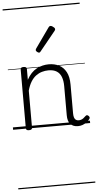

<svg xmlns="http://www.w3.org/2000/svg" viewBox="-86 -1057 818 1604"><g transform="rotate(-5 323.0 -255.0)"><path d="M542 17Q522 17 506 10.5Q490 4 479 -8Q468 -20 462.5 -38.5Q457 -57 457 -82V-326Q457 -371 445 -403Q433 -435 406.5 -452Q380 -469 337 -469Q309 -469 282 -461Q255 -453 231.5 -435.5Q208 -418 189.5 -388Q171 -358 159 -314V-4Q159 6 152.5 10.5Q146 15 132 15Q119 15 113 10.5Q107 6 107 -4V-496Q107 -506 113 -510.5Q119 -515 132 -515Q146 -515 152.5 -510.5Q159 -506 159 -496V-405Q176 -437 197 -459Q218 -481 242.5 -494Q267 -507 292.5 -513Q318 -519 344 -519Q392 -519 429.5 -500Q467 -481 489 -440.5Q511 -400 511 -334V-94Q511 -74 515 -60Q519 -46 528.5 -38.5Q538 -31 553 -31Q563 -31 573 -34Q583 -37 593 -44.5Q603 -52 613 -62Q619 -68 625.5 -67.5Q632 -67 639 -60Q645 -54 646 -47.5Q647 -41 642 -34Q631 -19 614.5 -7Q598 5 580 11Q562 17 542 17ZM273 -623Q266 -623 256 -631Q246 -639 246 -647Q246 -649 247.5 -651.5Q249 -654 251 -659L370 -827Q374 -833 377.5 -835Q381 -837 387 -837Q393 -837 401.5 -832Q410 -827 416.5 -820.5Q423 -814 423 -807Q423 -803 421.5 -800Q420 -797 417 -793L286 -632Q280 -623 273 -623ZM0 490H646V500H0ZM0 -20H646V0H0ZM0 -505H646V-500H0ZM0 -1010H646V-1000H0Z"/></g></svg>

Font: Playwrite ES Deco Guides
Style: Regular
Weight: 400
Designer: Veronika Burian, José Scaglione
Foundry: TypeTogether
Version: Version 1.003